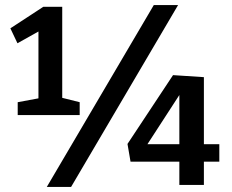

<svg xmlns="http://www.w3.org/2000/svg" viewBox="-20 -731 916 759"><path d="M226 -327 211 -348 295 -327V-276H50V-327L147 -345L132 -327V-621H158L49 -560L21 -619L151 -704H226ZM165 8 588 -711H684L261 8ZM689 -112 701 -92H496L484 -162L664 -434L786 -426V-146L764 -161H847V-92H764L786 -112V0H689ZM703 -161 689 -146V-378L703 -377L546 -135L534 -161Z"/></svg>

Font: Bitter Thin SemiBold
Style: Regular
Weight: 600
Version: Version 2.002